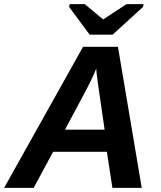

<svg xmlns="http://www.w3.org/2000/svg" viewBox="-41 -916 783 936"><path d="M507 0 480 -176H218L123 0H-21L364 -688H534L650 0ZM428 -582Q418 -552 380 -479L276 -284H469L437 -505Q428 -571 428 -582ZM508 -747H396L296 -882L299 -896H372L461 -822H463L576 -896H659L656 -882Z"/></svg>

Font: Libra Sans Modern
Style: Bold Italic
Weight: 700
Italic angle: -12°
Foundry: Stefan Peev, Context Ltd
Version: Version 1.000